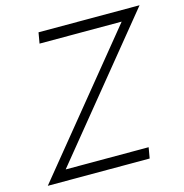

<svg xmlns="http://www.w3.org/2000/svg" viewBox="-104 -796 854 892"><g transform="rotate(-15 323.0 -350.0)"><path d="M151 -648 160 -700H646L117 -52H516L507 0H17L546 -648Z"/></g></svg>

Font: Renner* Light
Style: Light Italic
Weight: 300
Italic angle: -10°
Version: Version 003.000 ; ttfautohint (v0.97) -l 8 -r 50 -G 200 -x 1